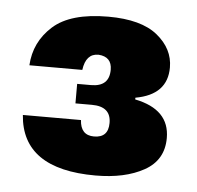

<svg xmlns="http://www.w3.org/2000/svg" viewBox="-37 -752 452 441"><g transform="rotate(5 189.0 -532.0)"><path d="M198 -349Q29 -349 20 -473H154Q156 -438 187 -438Q220 -438 220 -472Q220 -510 176 -510H138V-555H170Q212 -555 212 -594Q212 -624 181 -626Q152 -626 147 -588H25Q28 -642 68.5 -678.5Q109 -715 196 -715Q272 -715 309.5 -684.5Q347 -654 347 -611Q347 -548 274 -535V-531Q354 -515 354 -449Q354 -398 310 -373.5Q266 -349 198 -349Z"/></g></svg>

Font: Ulagadi Sans
Style: Bold
Weight: 700
Designer: Ninad Kale (Devanagari), Jonny Pinhorn (Latin)
Foundry: Indian Type Foundry
Version: Version 3.01;March 29, 2020;FontCreator 12.0.0.2522 64-bit; 